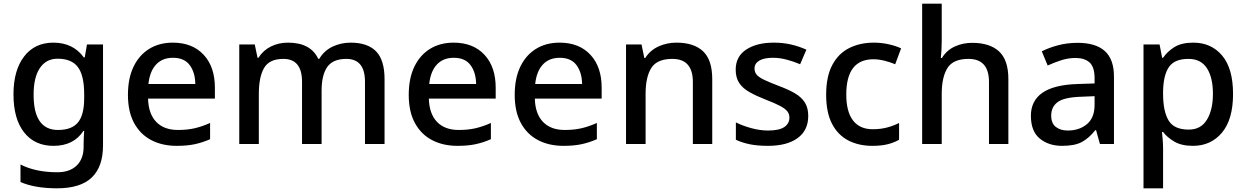

<svg xmlns="http://www.w3.org/2000/svg" viewBox="-20 -780 6752 1040"><path d="M269 -549Q376 -549 434 -469H439L451 -539H538V8Q538 123 477 181.5Q416 240 289 240Q169 240 91 206V111Q132 132 182 142.5Q232 153 291 153Q358 153 395.5 116.5Q433 80 433 15V-4Q433 -16 434 -38Q435 -60 436 -71H432Q379 10 270 10Q168 10 110.5 -63Q53 -136 53 -269Q53 -399 110.5 -474Q168 -549 269 -549ZM292 -462Q230 -462 196 -411.5Q162 -361 162 -267Q162 -76 294 -76Q369 -76 402.5 -117Q436 -158 436 -248V-269Q436 -371 402 -416.5Q368 -462 292 -462Z M916 -549Q1022 -549 1083 -483.5Q1144 -418 1144 -305V-246H782Q784 -164 826 -120Q868 -76 944 -76Q995 -76 1035.5 -85.5Q1076 -95 1118 -114V-26Q1077 -8 1035.5 1Q994 10 937 10Q859 10 799.5 -21Q740 -52 706.5 -113.5Q673 -175 673 -266Q673 -356 703.5 -419Q734 -482 788.5 -515.5Q843 -549 916 -549ZM917 -467Q859 -467 825 -430Q791 -393 784 -325H1038Q1037 -388 1007.5 -427.5Q978 -467 917 -467Z M1879 -549Q1971 -549 2017 -502Q2063 -455 2063 -351V0H1957V-337Q1957 -461 1856 -461Q1783 -461 1752.5 -417Q1722 -373 1722 -289V0H1616V-337Q1616 -461 1515 -461Q1439 -461 1410.5 -412Q1382 -363 1382 -272V0H1276V-539H1360L1375 -467H1380Q1405 -507 1447 -528Q1489 -549 1540 -549Q1663 -549 1704 -461H1709Q1736 -506 1781.5 -527.5Q1827 -549 1879 -549Z M2437 -549Q2543 -549 2604 -483.5Q2665 -418 2665 -305V-246H2303Q2305 -164 2347 -120Q2389 -76 2465 -76Q2516 -76 2556.5 -85.5Q2597 -95 2639 -114V-26Q2598 -8 2556.5 1Q2515 10 2458 10Q2380 10 2320.5 -21Q2261 -52 2227.5 -113.5Q2194 -175 2194 -266Q2194 -356 2224.5 -419Q2255 -482 2309.5 -515.5Q2364 -549 2437 -549ZM2438 -467Q2380 -467 2346 -430Q2312 -393 2305 -325H2559Q2558 -388 2528.5 -427.5Q2499 -467 2438 -467Z M3011 -549Q3117 -549 3178 -483.5Q3239 -418 3239 -305V-246H2877Q2879 -164 2921 -120Q2963 -76 3039 -76Q3090 -76 3130.5 -85.5Q3171 -95 3213 -114V-26Q3172 -8 3130.5 1Q3089 10 3032 10Q2954 10 2894.5 -21Q2835 -52 2801.5 -113.5Q2768 -175 2768 -266Q2768 -356 2798.5 -419Q2829 -482 2883.5 -515.5Q2938 -549 3011 -549ZM3012 -467Q2954 -467 2920 -430Q2886 -393 2879 -325H3133Q3132 -388 3102.5 -427.5Q3073 -467 3012 -467Z M3644 -549Q3739 -549 3788.5 -502Q3838 -455 3838 -351V0H3733V-336Q3733 -461 3622 -461Q3539 -461 3508 -412Q3477 -363 3477 -272V0H3371V-539H3455L3470 -466H3475Q3502 -508 3547 -528.5Q3592 -549 3644 -549Z M4358 -152Q4358 -74 4300.5 -32Q4243 10 4140 10Q4083 10 4041.5 1.5Q4000 -7 3966 -23V-117Q4002 -99 4049 -86Q4096 -73 4140 -73Q4201 -73 4228.5 -92Q4256 -111 4256 -143Q4256 -162 4245 -176.5Q4234 -191 4206 -206Q4178 -221 4126 -241Q4075 -261 4039 -281.5Q4003 -302 3984 -330.5Q3965 -359 3965 -403Q3965 -474 4022 -511.5Q4079 -549 4171 -549Q4221 -549 4264.5 -539Q4308 -529 4348 -511L4314 -432Q4279 -447 4241 -457Q4203 -467 4167 -467Q4118 -467 4092.5 -451.5Q4067 -436 4067 -409Q4067 -389 4079 -375Q4091 -361 4120.5 -347Q4150 -333 4200 -314Q4251 -295 4286 -274.5Q4321 -254 4339.5 -225Q4358 -196 4358 -152Z M4705 10Q4631 10 4574.5 -19.5Q4518 -49 4486.5 -110Q4455 -171 4455 -267Q4455 -366 4488.5 -428.5Q4522 -491 4580.5 -520Q4639 -549 4713 -549Q4755 -549 4794.5 -540Q4834 -531 4861 -518L4829 -432Q4803 -443 4771.5 -451Q4740 -459 4711 -459Q4564 -459 4564 -268Q4564 -175 4600.5 -127.5Q4637 -80 4707 -80Q4750 -80 4785.5 -89.5Q4821 -99 4850 -114V-23Q4822 -7 4787.5 1.5Q4753 10 4705 10Z M5081 -558Q5081 -531 5079.5 -507Q5078 -483 5076 -466H5082Q5108 -508 5151.5 -528Q5195 -548 5246 -548Q5341 -548 5391.5 -501.5Q5442 -455 5442 -351V0H5337V-336Q5337 -461 5226 -461Q5143 -461 5112 -411.5Q5081 -362 5081 -271V0H4975V-760H5081Z M5817 -548Q5915 -548 5964.5 -503.5Q6014 -459 6014 -365V0H5938L5917 -75H5913Q5878 -31 5839.5 -10.5Q5801 10 5733 10Q5660 10 5612 -29.5Q5564 -69 5564 -153Q5564 -234 5626.5 -277.5Q5689 -321 5818 -325L5909 -328V-356Q5909 -417 5882 -441.5Q5855 -466 5806 -466Q5766 -466 5727.5 -453.5Q5689 -441 5655 -425L5623 -502Q5660 -521 5710 -534.5Q5760 -548 5817 -548ZM5836 -256Q5744 -253 5709 -227Q5674 -201 5674 -154Q5674 -112 5699 -92.5Q5724 -73 5764 -73Q5826 -73 5867.5 -107.5Q5909 -142 5909 -212V-259Z M6444 -549Q6541 -549 6600 -479Q6659 -409 6659 -271Q6659 -133 6599 -61.5Q6539 10 6442 10Q6380 10 6341 -13Q6302 -36 6280 -65H6274Q6276 -48 6278 -22.5Q6280 3 6280 23V240H6174V-539H6261L6275 -467H6280Q6303 -501 6341.5 -525Q6380 -549 6444 -549ZM6417 -461Q6343 -461 6312.5 -418Q6282 -375 6280 -287V-271Q6280 -178 6309.5 -128Q6339 -78 6419 -78Q6485 -78 6517.5 -131.5Q6550 -185 6550 -272Q6550 -360 6517.5 -410.5Q6485 -461 6417 -461Z"/></svg>

Font: Noto Sans Khmer UI Medium
Style: Regular
Weight: 500
Designer: Danh Hong and the Monotype Design Team
Foundry: Monotype Imaging Inc.
Version: Version 2.002; ttfautohint (v1.8.4.7-5d5b)